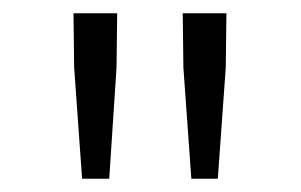

<svg xmlns="http://www.w3.org/2000/svg" viewBox="-20 -787 455 290"><path d="M104 -517H145L156 -685L157 -767H91L92 -685ZM269 -517H309L321 -685L322 -767H256L257 -685Z"/></svg>

Font: Noto Sans CJK KR Light
Style: Regular
Weight: 300
Designer: Ryoko NISHIZUKA (kana & ideographs); Paul D. Hunt (Latin, Greek & Cyrillic); Wenlong ZHANG (bopomofo); Sandoll Communica
Foundry: Adobe Systems Incorporated
Version: Version 1.004;PS 1.004;hotconv 1.0.82;makeotf.lib2.5.63406